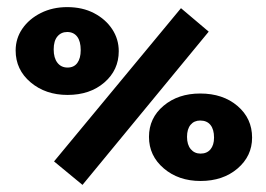

<svg xmlns="http://www.w3.org/2000/svg" viewBox="-20 -503 747 540"><path d="M212 17 132 -49 489 -480 567 -414ZM170 -236Q108 -236 66 -271.5Q24 -307 24 -361Q24 -395 43 -422.5Q62 -450 95 -466.5Q128 -483 169 -483Q212 -483 244.5 -466Q277 -449 295.5 -421Q314 -393 314 -359Q314 -306 273.5 -271Q233 -236 170 -236ZM170 -313Q188 -313 197.5 -326Q207 -339 207 -362Q207 -387 197 -400Q187 -413 169 -413Q152 -413 141.5 -400.5Q131 -388 131 -364Q131 -340 141.5 -326.5Q152 -313 170 -313ZM544 6Q482 6 440.5 -29.5Q399 -65 399 -118Q399 -171 440 -205.5Q481 -240 543 -240Q607 -240 648 -205Q689 -170 689 -116Q689 -64 648 -29Q607 6 544 6ZM544 -71Q562 -71 572 -83Q582 -95 582 -116Q582 -139 572 -151.5Q562 -164 543 -164Q526 -164 516 -152Q506 -140 506 -118Q506 -96 516.5 -83.5Q527 -71 544 -71Z"/></svg>

Font: Ysabeau SC Black
Style: Regular
Weight: 900
Designer: Christian Thalmann (Catharsis Fonts)
Version: Version 2.001;gftools[0.9.30]; featfreeze: smcp